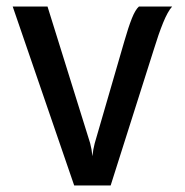

<svg xmlns="http://www.w3.org/2000/svg" viewBox="-20 -570 568 590"><path d="M208 0 19 -550H126L257 -130Q262 -111.5 264 -90Q266 -111 271 -129.5L362 -443Q374.5 -486.5 385.2 -513.5Q396 -540.5 407 -550H509Q495.5 -535 481.2 -500Q467 -465 453 -419L320 0Z"/></svg>

Font: Junction Medium
Style: Regular
Weight: 500
Designer: Caroline Hadilaksono
Foundry: Caroline Hadilaksono, Tyler Finck, The League of Moveable Type
Version: Version 2.000; ttfautohint (v1.8.3)